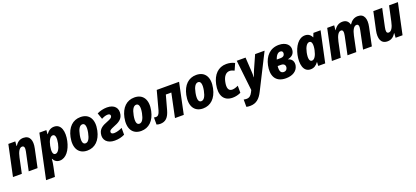

<svg xmlns="http://www.w3.org/2000/svg" viewBox="51 -1771 6974 3222"><g transform="rotate(-20 3538.0 -159.5)"><path d="M1 0H159L216 -270C237 -368 271 -428 317 -428C361 -428 363 -384 351 -326L282 0H440L509 -327C538 -461 504 -559 387 -559C324 -559 276 -527 239 -468H235L242 -549H118Z M505 239H663L698 72C709 22 714 -17 718 -64H722C744 -17 784 10 836 10C949 10 1031 -105 1064 -257C1098 -416 1064 -559 936 -559C880 -559 834 -532 795 -477H791L797 -549H672ZM804 -121C756 -121 748 -188 767 -280C785 -370 821 -430 867 -430C913 -430 923 -365 904 -270C885 -180 849 -121 804 -121Z M1328 10C1465 10 1563 -84 1598 -250C1638 -439 1564 -559 1407 -559C1270 -559 1173 -466 1138 -300C1099 -111 1173 10 1328 10ZM1340 -115C1291 -115 1275 -171 1296 -280C1315 -382 1349 -434 1397 -434C1445 -434 1461 -375 1440 -267C1420 -166 1387 -115 1340 -115Z M1817 10C1888 10 1943 -4 1996 -30V-152C1952 -130 1895 -112 1850 -112C1814 -112 1792 -127 1797 -155C1801 -182 1826 -193 1880 -216C1974 -252 2037 -288 2054 -369C2078 -480 2013 -559 1880 -559C1816 -559 1752 -542 1702 -517L1740 -407C1775 -425 1812 -441 1852 -441C1885 -441 1903 -424 1897 -397C1892 -371 1867 -356 1803 -331C1717 -299 1654 -263 1637 -180C1613 -70 1686 10 1817 10Z M2290 10C2427 10 2525 -84 2560 -250C2600 -439 2526 -559 2369 -559C2232 -559 2135 -466 2100 -300C2061 -111 2135 10 2290 10ZM2302 -115C2253 -115 2237 -171 2258 -280C2277 -382 2311 -434 2359 -434C2407 -434 2423 -375 2402 -267C2382 -166 2349 -115 2302 -115Z M2629 7C2727 7 2781 -47 2816 -173L2885 -424H2983L2894 0H3051L3167 -549H2768L2678 -214C2659 -148 2636 -125 2599 -126C2587 -126 2576 -128 2566 -131V-4C2586 3 2607 7 2629 7Z M3395 10C3532 10 3630 -84 3665 -250C3705 -439 3631 -559 3474 -559C3337 -559 3240 -466 3205 -300C3166 -111 3240 10 3395 10ZM3407 -115C3358 -115 3342 -171 3363 -280C3382 -382 3416 -434 3464 -434C3512 -434 3528 -375 3507 -267C3487 -166 3454 -115 3407 -115Z M3923 10C3976 10 4028 -3 4070 -24V-150C4030 -130 3991 -120 3962 -120C3895 -120 3873 -179 3895 -283C3914 -376 3959 -430 4024 -430C4050 -430 4079 -421 4107 -406L4159 -524C4115 -547 4067 -559 4011 -559C3866 -559 3771 -458 3737 -297C3700 -121 3756 10 3923 10Z M4151 240C4261 240 4326 180 4380 73L4694 -549H4525L4414 -300C4399 -267 4385 -224 4374 -191H4371C4372 -225 4372 -266 4369 -303L4354 -549H4197L4258 -5L4239 33C4214 81 4185 108 4134 108C4116 108 4100 105 4084 102V232C4100 237 4120 240 4151 240Z M4875 10C4998 10 5078 -46 5097 -132C5111 -195 5087 -257 5016 -276L5017 -280C5086 -296 5121 -329 5133 -385C5154 -485 5077 -559 4950 -559C4789 -559 4696 -450 4664 -300C4629 -134 4678 10 4875 10ZM4934 -446C4968 -446 4985 -423 4977 -388C4970 -355 4944 -339 4901 -339H4835C4861 -418 4898 -446 4934 -446ZM4877 -102C4821 -102 4802 -148 4812 -231H4873C4927 -231 4949 -198 4942 -157C4935 -122 4911 -102 4877 -102Z M5316 10C5376 10 5418 -20 5452 -67H5456L5453 0H5577L5694 -549H5566L5539 -481H5536C5512 -533 5472 -559 5416 -559C5298 -559 5219 -433 5189 -293C5158 -146 5182 10 5316 10ZM5385 -119C5340 -119 5327 -179 5348 -279C5367 -370 5403 -429 5449 -429C5494 -429 5505 -364 5485 -270C5466 -178 5430 -119 5385 -119Z M5696 0H5854L5911 -270C5933 -370 5967 -428 6013 -428C6049 -428 6057 -392 6043 -324L5975 0H6132L6189 -273C6209 -367 6243 -428 6290 -428C6327 -428 6335 -391 6320 -324L6253 0H6410L6478 -325C6506 -457 6476 -559 6361 -559C6294 -559 6245 -524 6208 -467H6204C6188 -527 6149 -559 6086 -559C6020 -559 5972 -527 5933 -465H5929L5937 -549H5812Z M6688 10C6754 10 6799 -22 6836 -81H6840L6834 0H6958L7075 -549H6917L6859 -280C6839 -182 6804 -122 6757 -122C6714 -122 6713 -165 6726 -228L6794 -549H6636L6568 -232C6538 -90 6571 10 6688 10Z"/></g></svg>

Font: Noto Sans SemiCondensed ExtraBold
Style: Italic
Weight: 800
Width: 4
Italic angle: -12°
Designer: Monotype Design Team
Foundry: Monotype Imaging Inc.
Version: Version 2.013